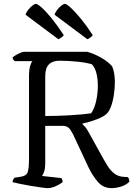

<svg xmlns="http://www.w3.org/2000/svg" viewBox="-20 -973 689 993"><path d="M227 0Q218 0 193 -3.5Q168 -7 137.5 -12Q107 -17 81.5 -22.5Q56 -28 45 -31Q45 -39 48.5 -45Q52 -51 55 -54L82 -58Q115 -62 122.5 -81Q130 -100 130 -152V-577Q130 -612 136 -632Q142 -652 148 -657H56Q53 -659 49.5 -663.5Q46 -668 45 -675Q50 -681 62 -688Q74 -695 86 -700Q98 -705 104 -705H432Q467 -695 502.5 -675Q538 -655 560 -630Q567 -614 570.5 -593Q574 -572 574 -550Q574 -517 569 -483Q564 -449 554 -422Q544 -395 530 -383Q515 -369 478 -355Q441 -341 407 -334V-330Q416 -322 422.5 -314Q429 -306 442 -283L500 -178Q518 -145 534.5 -118Q551 -91 572 -75Q593 -59 624 -58L641 -57Q644 -54 646.5 -48Q649 -42 649 -33Q632 -16 606 -8Q580 0 557 0Q514 0 486 -32.5Q458 -65 436 -111L358 -278Q347 -300 336 -311Q325 -322 305 -322H214V-128Q214 -103 208.5 -86Q203 -69 197 -63L297 -52Q299 -50 301.5 -44.5Q304 -39 304 -31Q289 -19 267 -9.5Q245 0 227 0ZM214 -373Q280 -373 345 -377Q410 -381 451 -387Q468 -410 477 -449.5Q486 -489 486 -531Q486 -564 479 -593Q472 -622 456 -640Q429 -649 381 -654Q333 -659 288 -659Q252 -659 233 -640Q214 -621 214 -579ZM282 -770 112 -897Q116 -910 126.5 -923Q137 -936 148 -944.5Q159 -953 166 -953Q174 -953 196.5 -933Q219 -913 248.5 -876.5Q278 -840 310 -791Q306 -786 298 -779.5Q290 -773 282 -770ZM432 -770 262 -897Q266 -910 276.5 -923Q287 -936 298 -944.5Q309 -953 316 -953Q324 -953 346 -933Q368 -913 398 -876.5Q428 -840 460 -791Q456 -786 448 -779.5Q440 -773 432 -770Z"/></svg>

Font: Texturina 72pt
Style: Regular
Weight: 400
Designer: Guillermo Torres Carreño
Foundry: Omnibus-Type
Version: Version 1.002; ttfautohint (v1.8.3)